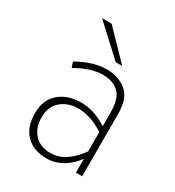

<svg xmlns="http://www.w3.org/2000/svg" viewBox="-179 -839 874 957"><g transform="rotate(30 258.5 -360.0)"><path d="M398 -80Q368 -37 325 -12.5Q282 12 236 12Q160 12 116.5 -31.5Q73 -75 73 -154Q73 -233 122 -274.5Q171 -316 248 -316Q323 -316 398 -267V-343Q398 -426 364 -458Q330 -490 273 -490Q234 -490 194 -476Q154 -462 119 -441L108 -472Q196 -523 276 -523Q342 -523 388 -486Q434 -449 434 -358V0H398ZM398 -122V-233Q323 -283 248 -283Q191 -283 151.5 -249.5Q112 -216 112 -154Q112 -94 145.5 -57.5Q179 -21 236 -21Q287 -21 326.5 -49Q366 -77 398 -122ZM126 -732H181L332 -576H295Z"/></g></svg>

Font: Overpass Thin
Style: Regular
Weight: 100
Designer: Delve Withrington, Thomas Jockin
Foundry: Delve Fonts
Version: Version 3.000;DELV;Overpass